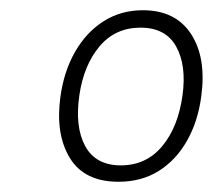

<svg xmlns="http://www.w3.org/2000/svg" viewBox="-20 -752 425 375"><path d="M211.5 -397Q144.5 -397 116.2 -443.8Q88 -490.5 98 -563Q105 -613.5 127 -651.5Q149 -689.5 182.8 -710.8Q216.5 -732 259 -732Q323 -732 353.2 -685.5Q383.5 -639 373 -563Q366.5 -514.5 345.2 -477Q324 -439.5 290.2 -418.2Q256.5 -397 211.5 -397ZM216 -429Q265.5 -429 296.8 -466.5Q328 -504 336.5 -566Q344.5 -624.5 324 -661.2Q303.5 -698 254.5 -698Q205 -698 174.2 -661.2Q143.5 -624.5 135 -566Q126 -504 146.5 -466.5Q167 -429 216 -429Z"/></svg>

Font: Public Sans Thin Thin
Style: Italic
Weight: 250
Italic angle: -8°
Version: Version 2.001